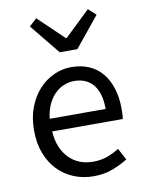

<svg xmlns="http://www.w3.org/2000/svg" viewBox="-85 -806 666 879"><g transform="rotate(-10 248.0 -367.0)"><path d="M279 12Q230 12 187.5 -5.5Q145 -23 113.5 -55.5Q82 -88 64 -135Q46 -182 46 -242Q46 -302 64.5 -349.5Q83 -397 113.5 -430Q144 -463 183 -480.5Q222 -498 264 -498Q310 -498 346.5 -482Q383 -466 407.5 -436Q432 -406 445 -364Q458 -322 458 -270Q458 -257 457.5 -244.5Q457 -232 455 -223H127Q132 -145 175.5 -99.5Q219 -54 289 -54Q324 -54 353.5 -64.5Q383 -75 410 -92L439 -38Q407 -18 368 -3Q329 12 279 12ZM126 -282H386Q386 -356 354.5 -394.5Q323 -433 266 -433Q240 -433 216.5 -423Q193 -413 174 -393.5Q155 -374 142.5 -346Q130 -318 126 -282ZM224 -574 110 -714 145 -746 263 -633H267L385 -746L420 -714L306 -574Z"/></g></svg>

Font: CV Source Sans
Style: Regular
Weight: 400
Designer: Paul D. Hunt
Foundry: Adobe Systems Incorporated
Version: Version 3.001